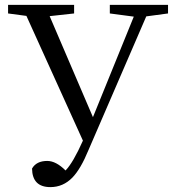

<svg xmlns="http://www.w3.org/2000/svg" viewBox="-20 -749 707 785"><path d="M186 16Q112 16 111 -60Q129 -91 173 -91Q209 -91 248 -52Q279 -84 319 -174L88 -684L13 -694V-729H283V-694L183 -683L360 -270L527 -681L429 -694V-729H667V-694L578 -682L342 -136Q310 -58 276 -23Q238 16 186 16Z"/></svg>

Font: GenRyuMin TW R
Style: Regular
Weight: 400
Version: Version 1.501;PS 1;hotconv 16.6.51;makeotf.lib2.5.65220